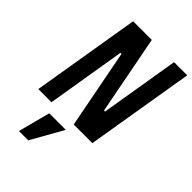

<svg xmlns="http://www.w3.org/2000/svg" viewBox="-279 -800 1165 1165"><g transform="rotate(45 303.0 -217.5)"><path d="M123 263H203L319 57H177ZM330 0H490L606 -698H493L409 -190H400L302 -698H142L26 0H139L223 -508H232Z"/></g></svg>

Font: IBM Plex Mono SmBld
Style: Italic
Weight: 600
Italic angle: -9.5°
Monospace: yes
Designer: Mike Abbink, Paul van der Laan, Pieter van Rosmalen
Foundry: Bold Monday
Version: Version 2.004